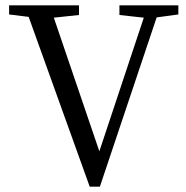

<svg xmlns="http://www.w3.org/2000/svg" viewBox="-20 -690 695 717"><path d="M14 -636V-670H275V-634L181 -624L351 -125L517 -624L426 -634V-670H646V-636L565 -625L353 7H315L87 -627Z"/></svg>

Font: Source Serif 4 Subhead
Style: Regular
Weight: 400
Designer: Frank Grießhammer
Foundry: Adobe Systems Incorporated
Version: Version 4.004;hotconv 1.0.117;makeotfexe 2.5.65602